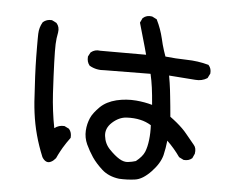

<svg xmlns="http://www.w3.org/2000/svg" viewBox="-54 -811 1107 907"><g transform="rotate(5 500.0 -357.5)"><path d="M542.5 31.2Q492.7 24.9 460.9 -3.4Q430.2 -31.2 411.1 -59.1Q392.6 -86.9 378.4 -117.2Q364.3 -148.4 366.2 -182.1Q367.2 -198.7 370.8 -213.6Q374.5 -228.5 380.4 -242.2Q383.3 -249 387.5 -255.9Q391.6 -262.7 397 -269.5Q402.3 -276.4 408.4 -283.2Q414.6 -290 421.9 -297.4Q436.5 -311.5 455.6 -321.3Q474.6 -331.1 498 -336.9Q544.4 -347.7 590.8 -343.8Q631.8 -340.3 667.5 -330.1Q663.6 -379.4 659.2 -411.1Q654.8 -443.8 647.5 -475.6L431.2 -473.6Q410.6 -471.7 392.6 -475.3Q374.5 -479 358.4 -488.3L357.4 -488.8L356.9 -489.7Q343.8 -505.9 345.7 -529.8V-530.8L346.2 -532.2L356 -550.8L356.9 -551.8L357.4 -552.2Q376 -567.4 400.9 -563.5H618.7Q613.3 -582.5 608.6 -600.3Q604 -618.2 598.6 -635.3Q587.9 -672.4 577.1 -710.4L576.7 -712.4L577.6 -714.4L586.4 -732.9L586.9 -733.9L587.9 -734.9Q605.5 -750.5 630.9 -746.1H631.8L632.3 -745.6L651.9 -735.8L653.8 -734.9L654.8 -732.9Q675.3 -691.4 686 -646Q689 -631.8 692.9 -617.7Q696.8 -603.5 701.2 -589.8Q705.6 -576.2 710.4 -563Q759.3 -557.6 810.5 -556.6Q865.2 -555.7 914.6 -542L916.5 -541.5L917.5 -540Q930.7 -525.4 928.7 -502.4V-501.5L928.2 -500.5L918.5 -481L917.5 -479.5L916.5 -478.5Q892.1 -462.9 859.9 -465.8L735.4 -475.1Q738.8 -457 741.2 -440.4Q743.7 -423.8 745.6 -408Q747.6 -392.1 749 -377Q751.5 -353.5 753.9 -329.6Q756.3 -305.7 758.3 -281.7Q775.9 -269 790.5 -256.8Q805.2 -244.6 817.6 -232.4Q830.1 -220.2 839.8 -208Q869.6 -170.9 880.4 -158.7Q893.1 -144.5 888.7 -118.2V-117.2L888.2 -116.7L879.4 -97.2L878.9 -96.2L877.9 -95.2Q870.1 -88.4 860.4 -85.7Q850.6 -83 839.4 -84H838.4L837.4 -84.5L817.9 -94.2L816.4 -95.2L815.4 -96.2Q789.6 -133.3 753.9 -168Q752 -149.4 749 -132.6Q746.1 -115.7 742.2 -98.6Q731.9 -58.6 693.4 -18.1Q673.8 2.4 654.8 14.2Q635.7 25.9 617.2 28.3Q581.5 33.2 542.5 31.2ZM172.4 -40.5Q162.1 -65.4 153.6 -90.3Q145 -115.2 138.2 -140.6Q131.3 -166 126.2 -191.9Q121.1 -217.8 117.7 -243.9Q114.3 -270 112.3 -296.4Q103.5 -428.7 102.5 -508.8Q102.1 -535.6 102.1 -556.6Q102.1 -577.6 102.1 -593Q102.1 -608.4 102.5 -617.7Q103.5 -647.9 118.2 -672.9L118.7 -673.8L119.1 -674.3Q136.7 -689.5 160.6 -687.5H161.6L162.6 -687L182.1 -677.2L183.1 -676.8L184.1 -675.8Q199.7 -658.2 195.3 -631.8Q192.4 -617.7 190.7 -603.8Q189 -589.8 188.5 -576.2Q187.5 -547.9 189.5 -489.3Q191.4 -431.2 196.3 -343.3Q198.7 -302.2 203.9 -261Q209 -219.7 216.8 -180.2Q237.3 -196.3 263.2 -194.3H264.2L265.1 -193.8L284.7 -184.1L286.1 -183.6L286.6 -182.6Q293.5 -174.8 296.1 -164.8Q298.8 -154.8 297.9 -143.1V-141.6L296.9 -140.1Q288.1 -128.4 280 -116.2Q272 -104 264.2 -91.3Q259.3 -82.5 254.6 -74.2Q250 -65.9 245.8 -57.4Q241.7 -48.8 237.8 -40.5L237.3 -39.6L236.8 -39.1Q226.6 -26.9 216.8 -22Q203.6 -14.6 192.4 -19.8Q181.2 -24.9 172.4 -40ZM614.3 -59.1Q644.5 -83 654.3 -106.4Q664.1 -130.4 668 -164.6Q671.9 -197.8 669.9 -233.9Q645.5 -249 618.2 -254.9Q589.4 -261.7 552.7 -259.8Q517.1 -257.8 485.4 -229Q454.6 -200.7 459 -164.6Q463.4 -127.4 488.3 -102.1Q501 -88.9 512.9 -78.9Q524.9 -68.8 536.1 -62Q558.1 -48.8 577.6 -51.3Q597.7 -53.7 614.3 -59.1Z"/></g></svg>

Font: NaikaiFont
Style: SemiBold
Weight: 600
Version: Version 1.89